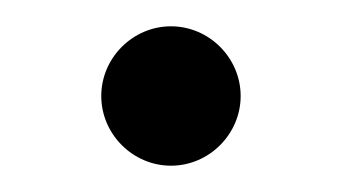

<svg xmlns="http://www.w3.org/2000/svg" viewBox="-20 -116 260 146"><path d="M57 -43C57 -14 81 10 110 10C139 10 163 -14 163 -43C163 -72 139 -96 110 -96C81 -96 57 -72 57 -43Z"/></svg>

Font: Libertinus Math
Style: Regular
Weight: 400
Designer: Philipp H. Poll, Khaled Hosny
Foundry: Caleb Maclennan
Version: Version 7.050;RELEASE